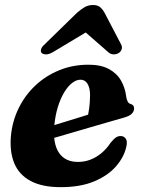

<svg xmlns="http://www.w3.org/2000/svg" viewBox="-20 -740 577 773"><path d="M109.2 -209.1Q109.2 -209.1 126.5 -214.4Q143.9 -219.8 171.7 -228.2Q199.6 -236.6 231.7 -246.5Q263.8 -256.4 294.6 -265.8Q325.4 -275.2 347.7 -282.4L330.5 -262.4Q335.8 -279.8 339 -303.5Q342.2 -327.2 342.6 -356.9Q342.6 -385.4 332.6 -402.3Q322.6 -419.1 304 -419.1Q287.1 -419.1 270 -405.7Q253 -392.3 238.1 -367.6Q223.3 -343 212.8 -308.8Q202.3 -274.7 198.5 -232.9Q192.5 -161.4 217.5 -124.7Q242.5 -88.1 294 -88.1Q321.3 -88.1 345.3 -97.7Q369.3 -107.3 389.7 -124.6Q410.1 -142 425.4 -165.4Q438.5 -181.4 447.4 -187Q456.3 -192.7 466.9 -192.3Q479.3 -191.9 486.7 -181.1Q494.1 -170.3 487.9 -146.5Q478.2 -105.4 445.6 -68.7Q413.1 -32.1 358 -9.3Q303 13.5 224.3 13.5Q149.6 13.5 103.3 -11.4Q57 -36.3 37.8 -82Q18.6 -127.8 23.8 -190.5Q29.1 -250.9 54.6 -303.3Q80 -355.8 121.9 -395.3Q163.8 -434.9 218.4 -457.2Q273 -479.5 336.2 -479.5Q386 -479.5 418 -462.3Q450.1 -445.2 467 -416Q483.9 -386.9 488.3 -349.9Q489.9 -339.7 493.7 -331.9Q497.6 -324 504.4 -322Q511.8 -320.1 515.8 -315.7Q519.9 -311.3 519.9 -303.2Q519.9 -292.3 511.1 -282.7Q502.4 -273.1 478.3 -266.2Q455.5 -259.8 420.1 -249.6Q384.7 -239.3 343.6 -227.4Q302.5 -215.4 261.9 -203.5Q221.4 -191.5 187.8 -181.9Q154.3 -172.3 134.1 -166.3Q113.9 -160.3 113.9 -160.3ZM372.3 -637.4H292.9L416.3 -529.5Q426.1 -521.1 437.8 -521.1Q449.6 -521.1 458.6 -527Q466.7 -532.5 469.9 -541.9Q473.1 -551.3 466.7 -562.8L401.2 -688.2Q392.6 -703.4 382.5 -711.6Q372.4 -719.8 354.5 -719.8Q336.2 -719.8 321.5 -711.6Q306.9 -703.4 289.6 -688.2L161.1 -562.8Q148 -551.3 145.4 -541.9Q142.8 -532.5 147.5 -527Q153.6 -521.1 165.4 -521.1Q177.2 -521.1 192 -529.5Z"/></svg>

Font: Fraunces
Style: Italic
Weight: 900
Italic angle: -16°
Version: Version 1.000;[0bf87f6ff]